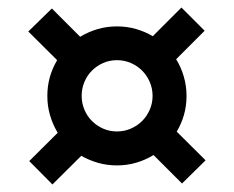

<svg xmlns="http://www.w3.org/2000/svg" viewBox="-20 -591 620 509"><path d="M462.5 -104.5 387 -180Q366 -167 341.5 -159.8Q317 -152.5 290 -152.5Q264 -152.5 240.2 -159.2Q216.5 -166 195.5 -178L119 -102L57.5 -164L133 -239Q120 -260.5 112.8 -285Q105.5 -309.5 105.5 -336.5Q105.5 -363 112.2 -386.8Q119 -410.5 131.5 -431.5L55 -507.5L117.5 -568.5L192.5 -493.5Q214 -506.5 238.5 -513.8Q263 -521 290 -521Q316.5 -521 340.2 -514.2Q364 -507.5 385 -495L461 -571L522.5 -509.5L447 -434Q460 -413 467.2 -388.2Q474.5 -363.5 474.5 -336.5Q474.5 -310.5 467.8 -286.8Q461 -263 448.5 -242L525 -166ZM196.5 -336.5Q196.5 -317.5 203.8 -300.2Q211 -283 223.8 -270.2Q236.5 -257.5 253.5 -250Q270.5 -242.5 290 -242.5Q309.5 -242.5 326.8 -250Q344 -257.5 356.8 -270.2Q369.5 -283 377 -300.2Q384.5 -317.5 384.5 -336.5Q384.5 -356.5 377 -373.8Q369.5 -391 356.8 -403.8Q344 -416.5 326.8 -424Q309.5 -431.5 290 -431.5Q270.5 -431.5 253.5 -424Q236.5 -416.5 223.8 -403.8Q211 -391 203.8 -373.8Q196.5 -356.5 196.5 -336.5Z"/></svg>

Font: Lato
Style: Bold
Weight: 700
Designer: Lukasz Dziedzic with Adam Twardoch and Botio Nikoltchev
Foundry: tyPoland Lukasz Dziedzic
Version: Version 2.010; 2014-09-01; http://www.latofonts.com/; ttfaut